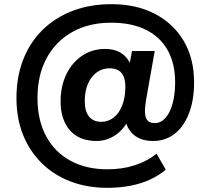

<svg xmlns="http://www.w3.org/2000/svg" viewBox="-20 -736 992 922"><path d="M496 166Q399 166 319 135.5Q239 105 180.5 47.5Q122 -10 90.5 -89Q59 -168 59 -265Q59 -367 91.5 -450Q124 -533 184.5 -592.5Q245 -652 329 -684Q413 -716 515 -716Q635 -716 724 -669.5Q813 -623 862.5 -539Q912 -455 912 -340Q912 -254 887 -190.5Q862 -127 818 -93Q774 -59 715 -59Q654 -59 618.5 -92Q583 -125 578 -185L616 -204Q591 -131 545 -95Q499 -59 443 -59Q361 -59 316 -110Q271 -161 271 -249Q271 -322 298.5 -379Q326 -436 374.5 -468.5Q423 -501 484 -501Q537 -501 570.5 -475Q604 -449 617 -397H596L614 -491H723L682 -260Q679 -242 677.5 -227.5Q676 -213 676 -202Q676 -172 687.5 -158.5Q699 -145 723 -145Q752 -145 774 -169Q796 -193 808.5 -238Q821 -283 821 -340Q821 -432 784.5 -496Q748 -560 679.5 -593.5Q611 -627 514 -627Q407 -627 327.5 -582.5Q248 -538 204 -457Q160 -376 160 -265Q160 -159 201.5 -82Q243 -5 318.5 36Q394 77 496 77Q568 77 627.5 57.5Q687 38 732 2L776 79Q744 106 701 126Q658 146 606 156Q554 166 496 166ZM466 -151Q500 -151 526.5 -172Q553 -193 567.5 -231.5Q582 -270 582 -320Q582 -363 563.5 -385.5Q545 -408 505 -408Q471 -408 444 -388Q417 -368 402 -333Q387 -298 387 -250Q387 -202 407.5 -176.5Q428 -151 466 -151Z"/></svg>

Font: Nunito Sans 12pt ExtraLight ExtraBold
Style: Italic
Weight: 800
Italic angle: -9°
Version: Version 3.101;gftools[0.9.27]